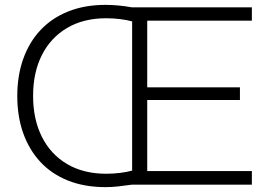

<svg xmlns="http://www.w3.org/2000/svg" viewBox="-20 -759 1091 789"><path d="M414 10Q327 10 259.5 -17Q192 -44 146 -93.5Q100 -143 75.5 -211.5Q51 -280 51 -365Q51 -448 75.5 -517Q100 -586 146.5 -635.5Q193 -685 260.5 -712Q328 -739 414 -739Q438 -739 466 -736.5Q494 -734 521 -729H1015V-674H585V-400H966V-348H585V-56H1015V0H521Q494 4 466 7Q438 10 414 10ZM417 -45Q445 -45 473.5 -48.5Q502 -52 523 -58V-671Q502 -677 473.5 -680.5Q445 -684 417 -684Q323 -684 255.5 -644Q188 -604 152 -532.5Q116 -461 116 -365Q116 -269 152 -197Q188 -125 255.5 -85Q323 -45 417 -45Z"/></svg>

Font: Mona Sans ExtraLight Light
Style: Regular
Weight: 300
Version: Version 2.000